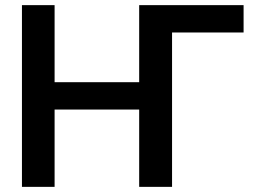

<svg xmlns="http://www.w3.org/2000/svg" viewBox="-20 -727 1003 747"><path d="M927.7 -600.6H649.4V0H521.5V-300.8H192.4V0H65.4V-707H192.4V-407.2H521.5V-707H927.7Z"/></svg>

Font: Pretendard Std SemiBold
Style: Regular
Weight: 600
Designer: Base glyphs from Inter by Rasmus Andersson; Hangeul glyphs from Noto Sans CJK(Source Han Sans) by Jang Soo-young and Kan
Foundry: Kil Hyung-jin
Version: Version 1.309